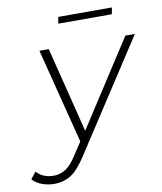

<svg xmlns="http://www.w3.org/2000/svg" viewBox="-203 -760 874 1034"><g transform="rotate(-10 234.5 -243.0)"><path d="M10 198Q-25 198 -57 186Q-89 174 -108 152L-79 115Q-45 154 15 154Q50 154 80 135Q110 116 143 64L187 -3L55 -522H106L223 -55L525 -522H577L187 77Q142 147 102 172.5Q62 198 10 198ZM180 -648 187 -684H480L473 -648Z"/></g></svg>

Font: Montserrat Light
Style: Italic
Weight: 300
Italic angle: -11.3°
Designer: Julieta Ulanovsky
Foundry: Julieta Ulanovsky
Version: Version 9.000; ttfautohint (v1.8.4.7-5d5b)